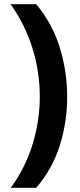

<svg xmlns="http://www.w3.org/2000/svg" viewBox="-20 -734 379 912"><path d="M299 -274Q299 -153 263.5 -41.5Q228 70 152 158H31Q99 66 134 -46.5Q169 -159 169 -275Q169 -394 133.5 -507Q98 -620 30 -714H152Q228 -623 263.5 -509.5Q299 -396 299 -274Z"/></svg>

Font: Noto Sans Bamum
Style: Bold
Weight: 700
Designer: Monotype Design Team
Foundry: Monotype Imaging Inc.
Version: Version 2.002; ttfautohint (v1.8.4.7-5d5b)